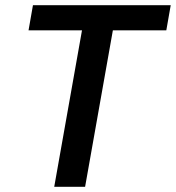

<svg xmlns="http://www.w3.org/2000/svg" viewBox="-20 -720 678 740"><path d="M189 0 296 -603H90L107 -700H638L621 -603H415L308 0Z"/></svg>

Font: DM Sans 9pt SemiBold
Style: Italic
Weight: 600
Italic angle: -10°
Version: Version 4.004;gftools[0.9.30]